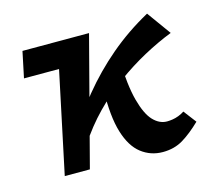

<svg xmlns="http://www.w3.org/2000/svg" viewBox="-72 -519 681 613"><g transform="rotate(-15 268.0 -213.0)"><path d="M167 -80 130 -102Q173 -173 222.5 -233.5Q272 -294 331 -344Q390 -394 461 -433L518 -354Q472 -336 424 -310Q376 -284 329.5 -250Q283 -216 241.5 -173.5Q200 -131 167 -80ZM73 0 162 -421H266L156 0ZM28 -335 46 -421H266L187 -335ZM396 7Q356 7 325 -17Q294 -41 278 -93.5Q262 -146 264 -233L338 -314Q341 -227 354.5 -177Q368 -127 388.5 -105.5Q409 -84 434 -84Q442 -84 452 -85.5Q462 -87 472.5 -91Q483 -95 492 -101L524 -59Q492 -28 463 -10.5Q434 7 396 7Z"/></g></svg>

Font: Ysabeau
Style: Bold Italic
Weight: 700
Italic angle: -12°
Designer: Christian Thalmann (Catharsis Fonts)
Version: Version 2.002